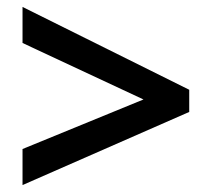

<svg xmlns="http://www.w3.org/2000/svg" viewBox="-20 -639 612 554"><path d="M45 -209 394 -352 45 -515V-619L526 -380V-316L45 -105Z"/></svg>

Font: Noto Sans Sora Sompeng SemiBold
Style: Regular
Weight: 600
Version: Version 2.101